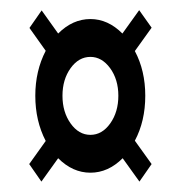

<svg xmlns="http://www.w3.org/2000/svg" viewBox="-20 -519 356 378"><path d="M61.5 -161.5 94.5 -207.5Q123 -179 158 -179Q193 -179 221.5 -207.5L254.5 -161.5L278.5 -196L245.5 -242Q266 -280.5 266 -330.5Q266 -380 245.5 -418.5L278.5 -464.5L254 -499L221 -453Q192.5 -481.5 158 -481.5Q123 -481.5 94.5 -453L62 -498.5L38 -464L70 -419Q49.5 -379.5 49.5 -330.5Q49.5 -281 70 -241.5L37.5 -196ZM158 -253.5Q135 -253.5 119 -276Q103 -298.5 103 -330.5Q103 -362.5 119 -384.8Q135 -407 158 -407Q180.5 -407 196.8 -384.8Q213 -362.5 213 -330.5Q213 -298.5 197 -276Q181 -253.5 158 -253.5Z"/></svg>

Font: League Gothic Condensed
Style: Regular
Weight: 400
Width: 3
Designer: The League of Moveable Type
Version: Version 1.600; ttfautohint (v1.8.3)